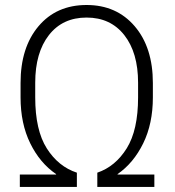

<svg xmlns="http://www.w3.org/2000/svg" viewBox="-20 -741 695 761"><path d="M365.7 -56.6Q437.5 -81.1 482.4 -153.3Q527.3 -225.6 527.3 -355V-413.1Q527.3 -532.2 472.7 -601.8Q418 -671.4 323.2 -671.4Q228 -671.4 173.8 -601.8Q119.6 -532.2 119.6 -413.1V-355Q119.6 -225.1 165.5 -152.8Q211.4 -80.6 284.7 -56.6V0H58.6V-49.3H202.1L202.6 -50.8Q138.2 -94.7 99.9 -172.9Q61.5 -251 61.5 -355V-412.1Q61.5 -552.7 132.6 -637Q203.6 -721.2 323.2 -721.2Q441.9 -721.2 513.9 -637Q585.9 -552.7 585.9 -412.1V-355Q585.9 -251 547.6 -172.9Q509.3 -94.7 445.8 -50.8L446.3 -49.3H591.8V0H365.7Z"/></svg>

Font: Roboto Web
Style: Light
Weight: 300
Designer: Google
Version: Version 1.200310; 2013